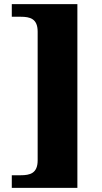

<svg xmlns="http://www.w3.org/2000/svg" viewBox="-20 -780 494 928"><path d="M37 128H354V-760H37V-699H80C125 -699 162 -690 162 -627V-5C162 58 125 67 80 67H37Z"/></svg>

Font: Noto Serif Gurmukhi Black
Style: Regular
Weight: 900
Designer: Vaibhav Singh and the Monotype Design Team
Foundry: Monotype Imaging Inc.
Version: Version 2.004